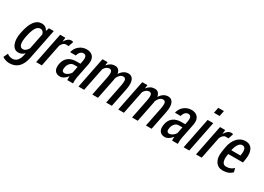

<svg xmlns="http://www.w3.org/2000/svg" viewBox="-11 -1696 3908 2842"><g transform="rotate(30 1943.0 -274.5)"><path d="M147.5 -267.6 145 -257.3Q106.4 -66.4 197.3 -66.4Q244.6 -66.4 283.2 -132.3L336.9 -400.9Q320.8 -460.9 273.4 -460.9Q226.1 -460.9 195.8 -409.2Q165.5 -357.4 147.5 -267.6ZM251 -538.1Q324.7 -538.1 357.9 -471.7L376 -528.3H459.5L356 -9.3Q310.1 213.4 123.5 213.4Q94.7 213.4 61.5 203.1Q28.3 192.9 4.4 175.3L40 101.1Q80.6 133.3 131.3 133.3Q230 133.3 258.8 -9.8L263.7 -34.2L262.2 -34.7Q218.3 10.3 160.6 10.3Q88.9 10.3 56.6 -65.4Q24.4 -141.1 47.9 -257.3L50.3 -267.6Q104 -538.1 251 -538.1Z M757.3 -538.1Q775.4 -538.1 789.6 -532.2L760.3 -444.8L716.8 -447.3Q669.9 -447.3 636.2 -379.9L560.1 0H462.9L568.4 -528.3H657.2L649.9 -460.4L651.4 -460Q695.8 -538.1 757.3 -538.1Z M906.2 -66.4Q933.6 -66.4 961.9 -85.9Q989.3 -105.5 1007.8 -134.8L1029.8 -245.6H966.3Q929.7 -245.6 902.3 -216.3Q875 -187 867.2 -145.5Q850.1 -66.4 906.2 -66.4ZM980 -307.1H1042.5L1053.2 -361.3Q1073.2 -463.9 1004.9 -463.9Q976.1 -463.9 953.1 -439.5Q930.2 -415 922.9 -378.4L825.7 -378.9Q838.9 -448.2 893.6 -493.2Q948.2 -538.1 1021 -538.1Q1093.8 -538.1 1130.4 -492.2Q1167 -446.3 1150.4 -360.4L1101.1 -115.2Q1089.4 -55.7 1092.8 0H995.1Q994.1 -19.5 994.1 -35.2Q994.1 -50.8 995.6 -64.9L994.6 -65.4Q936 9.8 873.5 9.8Q810.5 9.8 783.2 -32.2Q755.9 -74.2 771 -150.4Q786.1 -226.6 838.9 -267.1Q891.6 -307.1 980 -307.1Z M1593.8 -450.2Q1650.4 -538.1 1733.4 -538.1Q1791.5 -538.1 1816.9 -483.9Q1842.3 -429.7 1820.8 -318.8L1756.8 0H1659.7L1723.6 -319.3Q1740.7 -404.3 1730.5 -432.6Q1720.2 -460.9 1689 -460.9Q1630.9 -460.4 1594.2 -378.9Q1590.8 -355.5 1587.9 -338.9L1520 0H1422.9L1487.3 -321.8Q1503.4 -403.3 1493.2 -432.1Q1482.9 -460.9 1452.6 -460.9Q1399.9 -460.9 1362.8 -397.5L1283.2 0H1186.5L1292 -528.3H1379.9L1373 -470.7L1374 -469.7Q1427.2 -538.1 1503.4 -538.1Q1579.6 -538.1 1593.8 -450.2Z M2273.4 -450.2Q2330.1 -538.1 2413.1 -538.1Q2471.2 -538.1 2496.6 -483.9Q2522 -429.7 2500.5 -318.8L2436.5 0H2339.4L2403.3 -319.3Q2420.4 -404.3 2410.2 -432.6Q2399.9 -460.9 2368.7 -460.9Q2310.5 -460.4 2273.9 -378.9Q2270.5 -355.5 2267.6 -338.9L2199.7 0H2102.5L2167 -321.8Q2183.1 -403.3 2172.9 -432.1Q2162.6 -460.9 2132.3 -460.9Q2079.6 -460.9 2042.5 -397.5L1962.9 0H1866.2L1971.7 -528.3H2059.6L2052.7 -470.7L2053.7 -469.7Q2106.9 -538.1 2183.1 -538.1Q2259.3 -538.1 2273.4 -450.2Z M2697.8 -66.4Q2725.1 -66.4 2753.4 -85.9Q2780.8 -105.5 2799.3 -134.8L2821.3 -245.6H2757.8Q2721.2 -245.6 2693.8 -216.3Q2666.5 -187 2658.7 -145.5Q2641.6 -66.4 2697.8 -66.4ZM2771.5 -307.1H2834L2844.7 -361.3Q2864.7 -463.9 2796.4 -463.9Q2767.6 -463.9 2744.6 -439.5Q2721.7 -415 2714.4 -378.4L2617.2 -378.9Q2630.4 -448.2 2685.1 -493.2Q2739.7 -538.1 2812.5 -538.1Q2885.3 -538.1 2921.9 -492.2Q2958.5 -446.3 2941.9 -360.4L2892.6 -115.2Q2880.9 -55.7 2884.3 0H2786.6Q2785.6 -19.5 2785.6 -35.2Q2785.6 -50.8 2787.1 -64.9L2786.1 -65.4Q2727.5 9.8 2665 9.8Q2602.1 9.8 2574.7 -32.2Q2547.4 -74.2 2562.5 -150.4Q2577.6 -226.6 2630.4 -267.1Q2683.1 -307.1 2771.5 -307.1Z M3213.4 -667H3117.2L3136.2 -761.7H3232.4ZM3080.1 0H2983.9L3089.4 -528.3H3185.5Z M3489.7 -538.1Q3507.8 -538.1 3522 -532.2L3492.7 -444.8L3449.2 -447.3Q3402.3 -447.3 3368.7 -379.9L3292.5 0H3195.3L3300.8 -528.3H3389.6L3382.3 -460.4L3383.8 -460Q3428.2 -538.1 3489.7 -538.1Z M3776.4 -334.5Q3796.4 -461.9 3722.7 -461.9Q3685.5 -461.9 3657.7 -420.9Q3629.9 -379.9 3617.2 -314.5H3772.9ZM3653.3 9.8Q3571.3 9.8 3530.3 -55.2Q3489.3 -120.1 3505.9 -222.7L3518.1 -299.8Q3535.6 -409.2 3594.2 -473.6Q3652.8 -538.1 3733.9 -538.1Q3814.5 -538.1 3849.6 -477.1Q3884.8 -416 3868.2 -312L3857.4 -243.7H3606L3602.5 -222.7Q3590.3 -149.4 3606.9 -107.4Q3623.5 -65.4 3671.4 -64.9Q3748 -64.9 3796.9 -115.7L3814 -52.2Q3756.3 9.8 3653.3 9.8Z"/></g></svg>

Font: RobotoCondensed-Italic
Style: Italic
Weight: 400
Designer: Google
Version: Version 1.200311; 2013